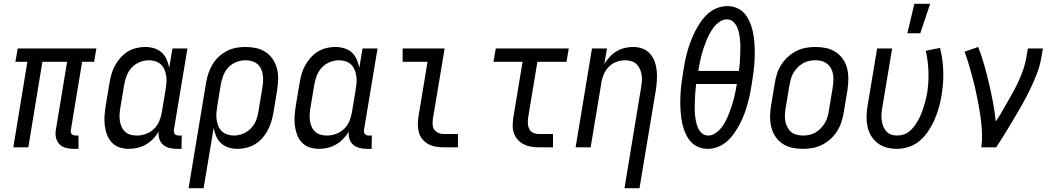

<svg xmlns="http://www.w3.org/2000/svg" viewBox="-20 -775 5540 1010"><path d="M366 8Q345 8 325 2.5Q305 -3 292 -17Q279 -31 274.5 -51Q270 -71 274 -93L333 -450H203L129 0H50L124 -450H61L73 -520H487L475 -450H412L353 -93Q352 -86 352.5 -80Q353 -74 357 -70Q361 -66 366.5 -64Q372 -62 378 -62H393V8Z M658 8Q632 8 608 0Q584 -8 567.5 -26Q551 -44 542.5 -67Q534 -90 531 -115.5Q528 -141 530 -167Q532 -193 536 -219L556 -339Q560 -362 566.5 -385.5Q573 -409 585 -430.5Q597 -452 613.5 -471Q630 -490 651 -503Q672 -516 696 -522Q720 -528 743 -528Q768 -528 791 -521Q814 -514 830.5 -499Q847 -484 856.5 -462.5Q866 -441 870 -418L887 -520H966L895 -93Q894 -86 895 -80Q896 -74 899.5 -70Q903 -66 908.5 -64Q914 -62 921 -62H936L935 8H909Q889 8 870 3Q851 -2 837.5 -14Q824 -26 818 -44.5Q812 -63 815 -83Q803 -63 786 -45Q769 -27 748 -15Q727 -3 704 2.5Q681 8 658 8ZM700 -62Q723 -62 747 -70.5Q771 -79 789.5 -96.5Q808 -114 817.5 -137Q827 -160 831 -183L851 -303Q854 -321 855.5 -339Q857 -357 854.5 -374.5Q852 -392 845.5 -408Q839 -424 827 -435.5Q815 -447 798 -452.5Q781 -458 763 -458Q739 -458 714.5 -448Q690 -438 672.5 -419Q655 -400 646 -376Q637 -352 633 -328L613 -208Q610 -191 609 -173.5Q608 -156 610.5 -139.5Q613 -123 619.5 -108Q626 -93 638 -82Q650 -71 666.5 -66.5Q683 -62 700 -62Z M972 215 1064 -339Q1068 -364 1076 -388Q1084 -412 1097 -434.5Q1110 -457 1129.5 -475.5Q1149 -494 1173 -506.5Q1197 -519 1221.5 -523.5Q1246 -528 1271 -528Q1300 -528 1327.5 -522Q1355 -516 1377.5 -501Q1400 -486 1415 -463.5Q1430 -441 1437 -414Q1444 -387 1443 -358.5Q1442 -330 1438 -301L1418 -181Q1414 -158 1407 -134.5Q1400 -111 1388.5 -89.5Q1377 -68 1360.5 -49Q1344 -30 1322.5 -17Q1301 -4 1277 2Q1253 8 1230 8Q1205 8 1182.5 1Q1160 -6 1143.5 -21Q1127 -36 1117.5 -57.5Q1108 -79 1104 -102L1051 215ZM1211 -62Q1235 -62 1259 -72Q1283 -82 1301 -101Q1319 -120 1328 -144Q1337 -168 1340 -192L1360 -312Q1363 -330 1364 -347.5Q1365 -365 1362.5 -381.5Q1360 -398 1353 -413Q1346 -428 1333.5 -438.5Q1321 -449 1304.5 -453.5Q1288 -458 1271 -458Q1247 -458 1222 -448Q1197 -438 1180 -419Q1163 -400 1154 -376Q1145 -352 1141 -328L1123 -217Q1120 -199 1118.5 -181Q1117 -163 1119.5 -145.5Q1122 -128 1128.5 -112Q1135 -96 1147 -84.5Q1159 -73 1176 -67.5Q1193 -62 1211 -62Z M1658 8Q1632 8 1608 0Q1584 -8 1567.5 -26Q1551 -44 1542.5 -67Q1534 -90 1531 -115.5Q1528 -141 1530 -167Q1532 -193 1536 -219L1556 -339Q1560 -362 1566.5 -385.5Q1573 -409 1585 -430.5Q1597 -452 1613.5 -471Q1630 -490 1651 -503Q1672 -516 1696 -522Q1720 -528 1743 -528Q1768 -528 1791 -521Q1814 -514 1830.5 -499Q1847 -484 1856.5 -462.5Q1866 -441 1870 -418L1887 -520H1966L1895 -93Q1894 -86 1895 -80Q1896 -74 1899.5 -70Q1903 -66 1908.5 -64Q1914 -62 1921 -62H1936L1935 8H1909Q1889 8 1870 3Q1851 -2 1837.5 -14Q1824 -26 1818 -44.5Q1812 -63 1815 -83Q1803 -63 1786 -45Q1769 -27 1748 -15Q1727 -3 1704 2.5Q1681 8 1658 8ZM1700 -62Q1723 -62 1747 -70.5Q1771 -79 1789.5 -96.5Q1808 -114 1817.5 -137Q1827 -160 1831 -183L1851 -303Q1854 -321 1855.5 -339Q1857 -357 1854.5 -374.5Q1852 -392 1845.5 -408Q1839 -424 1827 -435.5Q1815 -447 1798 -452.5Q1781 -458 1763 -458Q1739 -458 1714.5 -448Q1690 -438 1672.5 -419Q1655 -400 1646 -376Q1637 -352 1633 -328L1613 -208Q1610 -191 1609 -173.5Q1608 -156 1610.5 -139.5Q1613 -123 1619.5 -108Q1626 -93 1638 -82Q1650 -71 1666.5 -66.5Q1683 -62 1700 -62Z M2315 0Q2294 0 2273 -3.5Q2252 -7 2234 -16.5Q2216 -26 2203 -41.5Q2190 -57 2184 -76.5Q2178 -96 2178 -117.5Q2178 -139 2181 -160L2229 -450H2098V-520H2319L2257 -149Q2255 -134 2256 -119Q2257 -104 2265 -92.5Q2273 -81 2286.5 -75.5Q2300 -70 2315 -70H2389V0Z M2815 0Q2794 0 2773.5 -3.5Q2753 -7 2735 -16Q2717 -25 2704 -39.5Q2691 -54 2684 -72.5Q2677 -91 2677 -112Q2677 -133 2680 -155L2729 -450H2576L2588 -520H2972L2960 -450H2807L2758 -155Q2756 -139 2757 -123.5Q2758 -108 2764.5 -95.5Q2771 -83 2785 -76.5Q2799 -70 2815 -70H2889V0Z M3265 215 3352 -312Q3355 -329 3356.5 -346Q3358 -363 3355.5 -379.5Q3353 -396 3346.5 -411Q3340 -426 3329 -437Q3318 -448 3302 -453Q3286 -458 3269 -458Q3246 -458 3222.5 -449.5Q3199 -441 3182 -423Q3165 -405 3155.5 -382.5Q3146 -360 3143 -337L3087 0H3008L3094 -520H3173L3159 -438Q3171 -458 3187 -475.5Q3203 -493 3223 -505Q3243 -517 3265.5 -522.5Q3288 -528 3310 -528Q3336 -528 3359.5 -519.5Q3383 -511 3399 -493Q3415 -475 3423.5 -452Q3432 -429 3434.5 -404Q3437 -379 3435.5 -353Q3434 -327 3430 -301L3344 215Z M3703 8Q3672 8 3645.5 -5.5Q3619 -19 3603 -43Q3587 -67 3577.5 -95Q3568 -123 3564 -153Q3560 -183 3559 -213.5Q3558 -244 3559.5 -275Q3561 -306 3565 -337Q3569 -368 3574 -399Q3578 -426 3583.5 -453Q3589 -480 3596.5 -506.5Q3604 -533 3614 -559Q3624 -585 3636.5 -610Q3649 -635 3665.5 -659Q3682 -683 3703.5 -702.5Q3725 -722 3752 -732.5Q3779 -743 3806 -743Q3837 -743 3863.5 -729.5Q3890 -716 3906 -692Q3922 -668 3931.5 -640Q3941 -612 3945 -582Q3949 -552 3950 -521.5Q3951 -491 3949.5 -460Q3948 -429 3944 -398Q3940 -367 3935 -336Q3931 -309 3925.5 -282Q3920 -255 3912.5 -228.5Q3905 -202 3895.5 -176Q3886 -150 3873 -125Q3860 -100 3843.5 -76Q3827 -52 3805.5 -32.5Q3784 -13 3757 -2.5Q3730 8 3703 8ZM3867 -402Q3870 -422 3871.5 -441.5Q3873 -461 3873.5 -480.5Q3874 -500 3874.5 -519.5Q3875 -539 3873.5 -558Q3872 -577 3868.5 -595.5Q3865 -614 3858 -631Q3851 -648 3837 -660.5Q3823 -673 3803 -673Q3784 -673 3765.5 -660.5Q3747 -648 3734.5 -631.5Q3722 -615 3712 -596Q3702 -577 3694.5 -558Q3687 -539 3680.5 -519.5Q3674 -500 3669 -480.5Q3664 -461 3660.5 -441.5Q3657 -422 3653 -402ZM3706 -62Q3725 -62 3743.5 -74.5Q3762 -87 3775 -103.5Q3788 -120 3797.5 -139Q3807 -158 3814.5 -177Q3822 -196 3828.5 -215.5Q3835 -235 3840 -254.5Q3845 -274 3849 -293.5Q3853 -313 3856 -333H3642Q3640 -313 3638 -293.5Q3636 -274 3635.5 -254.5Q3635 -235 3634.5 -215.5Q3634 -196 3635.5 -177Q3637 -158 3640.5 -139.5Q3644 -121 3651 -104Q3658 -87 3672 -74.5Q3686 -62 3706 -62Z M4203 8Q4174 8 4146.5 2Q4119 -4 4096.5 -19Q4074 -34 4059 -56.5Q4044 -79 4037.5 -106Q4031 -133 4031 -161.5Q4031 -190 4036 -219L4056 -339Q4060 -364 4068 -389Q4076 -414 4091 -436.5Q4106 -459 4126 -477Q4146 -495 4170 -507Q4194 -519 4219.5 -523.5Q4245 -528 4270 -528Q4299 -528 4326.5 -522Q4354 -516 4376.5 -501Q4399 -486 4414.5 -463.5Q4430 -441 4436.5 -414Q4443 -387 4442.5 -358.5Q4442 -330 4438 -301L4418 -181Q4414 -156 4405.5 -131Q4397 -106 4382.5 -83.5Q4368 -61 4348 -43Q4328 -25 4304 -13Q4280 -1 4254 3.5Q4228 8 4203 8ZM4204 -62Q4221 -62 4237.5 -65.5Q4254 -69 4269.5 -78Q4285 -87 4297.5 -100Q4310 -113 4319 -128Q4328 -143 4333 -159.5Q4338 -176 4340 -192L4360 -312Q4363 -330 4364 -347.5Q4365 -365 4362.5 -381.5Q4360 -398 4352.5 -413Q4345 -428 4332.5 -438.5Q4320 -449 4303.5 -453.5Q4287 -458 4270 -458Q4253 -458 4236 -454.5Q4219 -451 4203.5 -442Q4188 -433 4175.5 -420Q4163 -407 4154 -392Q4145 -377 4140.5 -360.5Q4136 -344 4133 -328L4113 -208Q4110 -190 4109 -172.5Q4108 -155 4111 -138.5Q4114 -122 4121.5 -107Q4129 -92 4141 -81.5Q4153 -71 4170 -66.5Q4187 -62 4204 -62Z M4753 -600 4790 -755H4873L4821 -600ZM4698 8Q4670 8 4644 1Q4618 -6 4597 -22Q4576 -38 4562.5 -60.5Q4549 -83 4543.5 -109Q4538 -135 4538.5 -163Q4539 -191 4544 -219L4594 -520H4673L4621 -208Q4618 -191 4617 -174.5Q4616 -158 4618 -142Q4620 -126 4626 -111Q4632 -96 4642 -84.5Q4652 -73 4667 -67.5Q4682 -62 4699 -62Q4717 -62 4734.5 -68Q4752 -74 4766.5 -86.5Q4781 -99 4792 -114.5Q4803 -130 4812 -146.5Q4821 -163 4827.5 -180Q4834 -197 4839.5 -214.5Q4845 -232 4849.5 -249.5Q4854 -267 4857 -284Q4866 -342 4864 -398.5Q4862 -455 4850 -508L4925 -523Q4940 -464 4942 -400.5Q4944 -337 4933 -273Q4928 -242 4919 -210Q4910 -178 4897 -147.5Q4884 -117 4865 -88Q4846 -59 4820.5 -36.5Q4795 -14 4762.5 -3Q4730 8 4698 8Z M5142 0Q5147 -33 5146 -66Q5145 -99 5141.5 -131.5Q5138 -164 5132.5 -195.5Q5127 -227 5121 -258.5Q5115 -290 5107.5 -321Q5100 -352 5091.5 -383Q5083 -414 5074 -444Q5065 -474 5054 -503L5126 -528Q5144 -481 5157.5 -433Q5171 -385 5182.5 -336Q5194 -287 5203.5 -237Q5213 -187 5218 -136Q5236 -162 5251.5 -189Q5267 -216 5282.5 -243Q5298 -270 5313 -297.5Q5328 -325 5340.5 -353Q5353 -381 5363 -410Q5373 -439 5378 -468L5387 -520H5466L5457 -468Q5450 -427 5434 -386Q5418 -345 5399 -305.5Q5380 -266 5358.5 -227.5Q5337 -189 5314 -151Q5291 -113 5268 -75Q5245 -37 5220 0Z"/></svg>

Font: Iosevka SS18
Style: Italic
Weight: 400
Italic angle: -9°
Monospace: yes
Designer: Belleve Invis
Foundry: Belleve Invis
Version: Version 25.1.1; ttfautohint (v1.8.4)